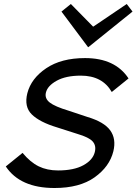

<svg xmlns="http://www.w3.org/2000/svg" viewBox="-20 -931 684 962"><path d="M548 -173Q529 -96 454 -42.5Q379 11 253 11Q81 11 9 -97L93 -165Q132 -118 174 -97.5Q216 -77 271 -77Q350 -77 397.5 -103Q445 -129 455 -169Q463 -201 444.5 -222Q426 -243 368 -260Q316 -276 265 -293Q179 -319 139.5 -357.5Q100 -396 117 -464Q136 -538 211.5 -589Q287 -640 406 -640Q557 -640 624 -538L540 -470Q493 -552 385 -552Q310 -552 264 -526.5Q218 -501 210 -467Q203 -438 229 -417.5Q255 -397 325 -376L418 -345Q502 -320 532.5 -277.5Q563 -235 548 -173ZM615 -911 644 -873 423 -695H421L288 -873L335 -911L446 -798H448Z"/></svg>

Font: Sinkin Sans 400 Italic
Style: Italic
Weight: 400
Italic angle: -112°
Designer: Keith Bates
Foundry: K-Type
Version: Sinkin Sans (version 1.0)  by Keith Bates   •   © 2014   www